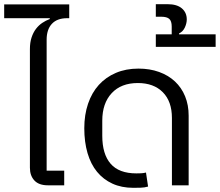

<svg xmlns="http://www.w3.org/2000/svg" viewBox="-27 -886 1051 918"><path d="M202 0Q159 0 137.5 -23Q116 -46 116 -84V-651Q116 -683 124 -707Q132 -731 145 -748Q158 -765 175 -776.5Q192 -788 211 -795V-799H-7V-865H304V-799H294Q246 -799 221 -772Q196 -745 196 -696V-70H280V0Z M610 12Q554 12 510.5 -8Q467 -28 437 -64.5Q407 -101 391.5 -154Q376 -207 376 -273Q376 -337 394 -390Q412 -443 445.5 -480Q479 -517 527 -537.5Q575 -558 635 -558Q689 -558 733.5 -542Q778 -526 809.5 -496.5Q841 -467 858 -425.5Q875 -384 875 -333V0H795V-322Q795 -401 751.5 -445Q708 -489 632 -489Q552 -489 507 -440.5Q462 -392 462 -309V-237Q462 -149 502 -103Q542 -57 625 -57Q636 -57 647.5 -57.5Q659 -58 671 -61L681 6Q664 11 645 11.5Q626 12 610 12Z M718 -722H794V-759Q794 -785 782.5 -795.5Q771 -806 744 -806H718V-866H774Q819 -866 842.5 -846Q866 -826 866 -793Q866 -775 857 -755Q848 -735 829 -726V-722H1004V-662H718Z"/></svg>

Font: IBM Plex Sans Thai
Style: Regular
Weight: 400
Designer: Mike Abbink, Paul van der Laan, Pieter van Rosmalen, Ben Mitchell, Mark Frömberg
Foundry: Bold Monday
Version: Version 1.2